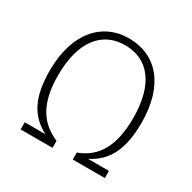

<svg xmlns="http://www.w3.org/2000/svg" viewBox="-155 -848 1000 1001"><g transform="rotate(30 345.5 -347.0)"><path d="M345 -694C183 -694 70 -566 70 -343C70 -182 117 -95 216 -43H92V0H284V-42C178 -87 120 -174 120 -343C120 -551 211 -653 345 -653C482 -653 571 -552 571 -344C571 -174 514 -82 406 -42V0H599V-43H473C569 -91 621 -178 621 -344C621 -572 510 -694 345 -694Z"/></g></svg>

Font: Fira Sans ExtraLight
Style: Regular
Weight: 200
Designer: bBox Type GmbH & Carrois Corporate GbR & Edenspiekermann AG
Foundry: bBox Type GmbH & Carrois Corporate GbR & Edenspiekermann AG
Version: Version 4.300;PS 004.300;hotconv 1.0.88;makeotf.lib2.5.64775